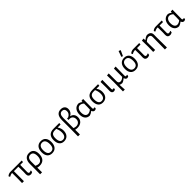

<svg xmlns="http://www.w3.org/2000/svg" viewBox="633 -2979 5433 5433"><g transform="rotate(-45 3350.0 -262.0)"><path d="M128 0 132 -194 131 -401Q73 -400 21 -366L12 -368L-5 -400L-4 -409Q48 -458 128 -458H569L573 -453L567 -401H455L452 -119Q452 -62 492 -62Q518 -62 551 -79L558 -72L550 -19Q518 -2 487 5Q380 5 380 -97L384 -208L381 -401H203V0Z M665 185 668 -226Q668 -342 719.5 -403Q771 -464 868 -464Q958 -464 1006.5 -407Q1055 -350 1055 -243Q1055 -121 997 -56.5Q939 8 828 8Q785 8 741 -3L743 185ZM740 -245 741 -79Q797 -50 845 -50Q908 -50 944.5 -97Q981 -144 981 -234Q981 -403 860 -403Q802 -403 771 -362.5Q740 -322 740 -245Z M1342 -466Q1436 -466 1487 -405.5Q1538 -345 1538 -235Q1538 -119 1484 -55.5Q1430 8 1331 8Q1237 8 1186 -52Q1135 -112 1135 -222Q1135 -338 1189 -402Q1243 -466 1342 -466ZM1337 -410Q1274 -410 1240.5 -365.5Q1207 -321 1207 -234Q1207 -48 1336 -48Q1465 -48 1465 -224Q1465 -410 1337 -410Z M1807 8Q1716 8 1667 -53Q1618 -114 1618 -227Q1618 -458 1844 -458H2071L2075 -453L2069 -400H1955L1954 -394Q2011 -315 2011 -220Q2011 -113 1957 -52.5Q1903 8 1807 8ZM1812 -48Q1874 -48 1906.5 -92Q1939 -136 1939 -218Q1939 -311 1897 -400H1838Q1762 -400 1726.5 -359.5Q1691 -319 1691 -232Q1691 -48 1812 -48Z M2182 185 2185 -194V-458Q2185 -579 2233.5 -641.5Q2282 -704 2376 -704Q2453 -704 2496 -664Q2539 -624 2539 -553Q2539 -436 2427 -375Q2494 -362 2530.5 -316Q2567 -270 2567 -198Q2567 -105 2506 -49.5Q2445 6 2342 6Q2306 6 2258 -4L2259 185ZM2256 -476 2257 -72Q2305 -51 2350 -51Q2413 -51 2453.5 -89.5Q2494 -128 2494 -195Q2494 -258 2459.5 -296Q2425 -334 2367 -334H2323L2319 -341L2321 -392H2366Q2467 -443 2467 -541Q2467 -590 2441 -617Q2415 -644 2369 -644Q2256 -644 2256 -476Z M2836 6Q2747 6 2697 -54Q2647 -114 2647 -220Q2647 -333 2703 -399Q2759 -465 2855 -465Q2905 -455 2956 -415H2960V-455L3033 -462L3029 -98Q3029 -76 3036.5 -68Q3044 -60 3064 -60Q3084 -60 3092 -66L3100 -59L3092 -14Q3066 3 3035 6Q2975 -1 2961 -57H2952Q2903 -15 2836 6ZM2720 -227Q2720 -148 2750.5 -104.5Q2781 -61 2833 -61Q2889 -61 2956 -113L2960 -233V-351Q2902 -403 2844 -403Q2788 -403 2754 -355Q2720 -307 2720 -227Z M3359 8Q3268 8 3219 -53Q3170 -114 3170 -227Q3170 -458 3396 -458H3623L3627 -453L3621 -400H3507L3506 -394Q3563 -315 3563 -220Q3563 -113 3509 -52.5Q3455 8 3359 8ZM3364 -48Q3426 -48 3458.5 -92Q3491 -136 3491 -218Q3491 -311 3449 -400H3390Q3314 -400 3278.5 -359.5Q3243 -319 3243 -232Q3243 -48 3364 -48Z M3803 5Q3765 5 3743.5 -19Q3722 -43 3722 -88L3725 -231L3722 -453L3799 -460L3796 -97Q3797 -76 3803 -68Q3809 -60 3825 -60Q3840 -60 3859 -66L3867 -59L3859 -14Q3832 2 3803 5Z M3981 185 3985 -194 3981 -453 4056 -460V-148Q4055 -107 4074.5 -84Q4094 -61 4132 -61Q4193 -61 4257 -122V-453L4332 -460L4327 -98Q4327 -77 4333.5 -68.5Q4340 -60 4356 -60Q4373 -60 4391 -66L4399 -59L4391 -14Q4364 3 4334 6Q4278 -1 4263 -64H4257Q4197 -10 4134 6Q4076 6 4044 -21L4056 185Z M4699 -705 4708 -709 4757 -690 4760 -680Q4735 -624 4689 -526L4681 -522L4640 -539Q4672 -618 4699 -705ZM4676 -466Q4770 -466 4821 -405.5Q4872 -345 4872 -235Q4872 -119 4818 -55.5Q4764 8 4665 8Q4571 8 4520 -52Q4469 -112 4469 -222Q4469 -338 4523 -402Q4577 -466 4676 -466ZM4671 -410Q4608 -410 4574.5 -365.5Q4541 -321 4541 -234Q4541 -48 4670 -48Q4799 -48 4799 -224Q4799 -410 4671 -410Z M5162 5Q5055 5 5055 -98L5059 -208L5056 -401H5048Q4986 -401 4932 -366L4923 -368L4906 -400L4907 -409Q4959 -458 5039 -458H5271L5275 -453L5269 -401H5130L5127 -120Q5127 -62 5173 -62Q5196 -62 5235 -79L5243 -72L5234 -20Q5200 -2 5162 5Z M5452 -460V-393H5458Q5520 -448 5585 -464Q5660 -464 5699.5 -429Q5739 -394 5738 -329L5736 -199L5740 185H5660L5665 -311Q5666 -352 5646 -375Q5626 -398 5587 -398Q5520 -398 5451 -327V-201L5455 0H5376L5381 -194L5377 -453Z M6063 5Q5956 5 5956 -98L5960 -208L5957 -401H5949Q5887 -401 5833 -366L5824 -368L5807 -400L5808 -409Q5860 -458 5940 -458H6172L6176 -453L6170 -401H6031L6028 -120Q6028 -62 6074 -62Q6097 -62 6136 -79L6144 -72L6135 -20Q6101 -2 6063 5Z M6410 6Q6321 6 6271 -54Q6221 -114 6221 -220Q6221 -333 6277 -399Q6333 -465 6429 -465Q6479 -455 6530 -415H6534V-455L6607 -462L6603 -98Q6603 -76 6610.5 -68Q6618 -60 6638 -60Q6658 -60 6666 -66L6674 -59L6666 -14Q6640 3 6609 6Q6549 -1 6535 -57H6526Q6477 -15 6410 6ZM6294 -227Q6294 -148 6324.5 -104.5Q6355 -61 6407 -61Q6463 -61 6530 -113L6534 -233V-351Q6476 -403 6418 -403Q6362 -403 6328 -355Q6294 -307 6294 -227Z"/></g></svg>

Font: Alegreya Sans SC
Style: Regular
Weight: 400
Designer: Juan Pablo del Peral
Foundry: Huerta Tipografica
Version: Version 2.007